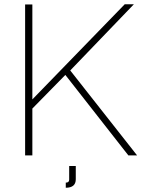

<svg xmlns="http://www.w3.org/2000/svg" viewBox="-20 -730 668 902"><path d="M289 152V128Q305 128 305 114V50H336V112Q336 152 289 152ZM132 0H98V-709H132V-263L566 -710H609L310 -399L624 0H583L287 -378L132 -220Z"/></svg>

Font: Raleway
Style: ExtraLight
Weight: 200
Designer: Matt McInerney, Pablo Impallari, Rodrigo Fuenzalida
Foundry: Matt McInerney, Pablo Impallari, Rodrigo Fuenzalida
Version: Version 2.001